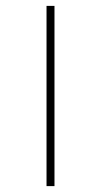

<svg xmlns="http://www.w3.org/2000/svg" viewBox="-20 -488 344 652"><path d="M138 -468H165V144H138Z"/></svg>

Font: Passions Conflict
Style: Regular
Weight: 400
Designer: Robert E. Leuschke
Foundry: Robert E. Leuschke
Version: Version 1.010; ttfautohint (v1.8.3)